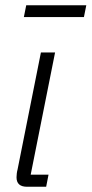

<svg xmlns="http://www.w3.org/2000/svg" viewBox="-20 -712 349 732"><path d="M83 0Q43 0 43 -36Q43 -42 44 -50.5Q45 -59 47 -66L136 -512H190L97 -46H165L156 0ZM80 -692H309L300 -647H71Z"/></svg>

Font: IBM Plex Sans Cond Light
Style: Italic
Weight: 300
Width: 3
Italic angle: -11°
Designer: Mike Abbink, Paul van der Laan, Pieter van Rosmalen
Foundry: Bold Monday
Version: Version 1.3